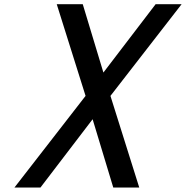

<svg xmlns="http://www.w3.org/2000/svg" viewBox="-20 -872 857 885"><path d="M489.1 -430 817 -852.5H697.2L456.6 -537.6L361.5 -852.5H241.6L374.4 -430L46.5 -7.5H166.4L406.9 -322.4L502.1 -7.5H621.9Z"/></svg>

Font: Stormning
Style: LightObl
Weight: 400
Designer: Robert Jablonski, Mew Too
Foundry: Cannot Into Space Fonts
Version: Version 0.90